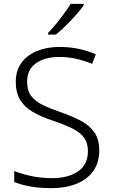

<svg xmlns="http://www.w3.org/2000/svg" viewBox="-20 -968 586 998"><path d="M496 -186Q496 -122 464 -78Q432 -34 376 -12Q320 10 249 10Q184 10 136 1Q88 -8 54 -22V-79Q91 -64 142 -53Q193 -42 252 -42Q334 -42 385.5 -77Q437 -112 437 -182Q437 -224 417.5 -251.5Q398 -279 357.5 -299.5Q317 -320 254 -341Q194 -361 151 -386Q108 -411 85 -448.5Q62 -486 62 -543Q62 -601 91.5 -641.5Q121 -682 172.5 -703Q224 -724 290 -724Q342 -724 389 -714Q436 -704 478 -686L459 -636Q373 -672 288 -672Q214 -672 167.5 -639.5Q121 -607 121 -544Q121 -498 141 -470.5Q161 -443 199 -424Q237 -405 292 -386Q355 -364 400.5 -340Q446 -316 471 -279.5Q496 -243 496 -186ZM415 -940Q400 -919 375.5 -891Q351 -863 323 -835.5Q295 -808 270 -788H230V-797Q249 -816 271 -843Q293 -870 313.5 -898Q334 -926 347 -948H415Z"/></svg>

Font: RS Noto Sans Light
Style: Regular
Weight: 300
Designer: Monotype Design Team
Foundry: Monotype Imaging Inc.
Version: Version 3.10